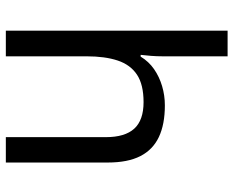

<svg xmlns="http://www.w3.org/2000/svg" viewBox="-91 -709 800 658"><g transform="rotate(90 309.0 -380.0)"><path d="M173 -537Q173 -518 171.5 -498Q170 -478 168 -462H174Q191 -490 217 -508Q243 -526 275 -535.5Q307 -545 341 -545Q406 -545 449.5 -524.5Q493 -504 515 -461Q537 -418 537 -349V0H450V-343Q450 -408 421 -440Q392 -472 330 -472Q270 -472 236 -449.5Q202 -427 187.5 -383.5Q173 -340 173 -277V0H85V-760H173Z"/></g></svg>

Font: lguzrati15
Style: Book
Weight: 400
Designer: Jelle Bosma - Monotype Design Team, Universal Thirst
Foundry: Monotype Imaging Inc.
Version: Version 2.106